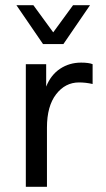

<svg xmlns="http://www.w3.org/2000/svg" viewBox="-20 -716 408 736"><path d="M79 0V-470H157V-384Q175 -429 210.5 -452.5Q246 -476 291 -476Q305 -476 316.5 -474.5Q328 -473 335 -470V-394Q322 -397 309 -398.5Q296 -400 283 -400Q230 -400 195 -354.5Q160 -309 160 -227V0ZM145 -547 43 -696H108L184 -592L260 -696H325L223 -547Z"/></svg>

Font: Gantari
Style: Regular
Weight: 400
Designer: Anugrah Pasau
Foundry: Lafontype
Version: Version 1.000; ttfautohint (v1.8.3)